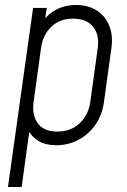

<svg xmlns="http://www.w3.org/2000/svg" viewBox="-20 -572 512 772"><path d="M12 180 113 -540H168L158 -474L151 -486Q175.5 -518 209.2 -535Q243 -552 285.5 -552Q335 -552 369.5 -529.5Q404 -507 419.5 -468Q435 -429 428 -379L398 -162Q391 -110 363.8 -70.8Q336.5 -31.5 295.5 -9.8Q254.5 12 206 12Q163.5 12 134.8 -5.2Q106 -22.5 91 -54L101 -66L67 180ZM210.5 -43Q264.5 -43 300 -76Q335.5 -109 343 -162L373 -379Q380.5 -432.5 354 -464.8Q327.5 -497 274 -497Q219.5 -497 185.8 -464Q152 -431 145 -379L115 -161Q108 -110 131.8 -76.5Q155.5 -43 210.5 -43Z"/></svg>

Font: Mohave Light Light
Style: Italic
Weight: 300
Italic angle: -8°
Version: Version 2.003